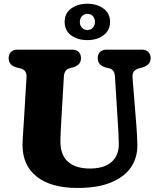

<svg xmlns="http://www.w3.org/2000/svg" viewBox="-20 -958 822 998"><path d="M593.5 -303.5 577.5 -560.5Q575.5 -596 548.5 -602.5L530.5 -607Q488 -618.5 488 -656Q488 -676 500.2 -688Q512.5 -700 535 -700H716Q738.5 -700 750.8 -688Q763 -676 763 -656Q763 -636.5 751.8 -625Q740.5 -613.5 720.5 -607.5L702.5 -602.5Q684 -597.5 675.5 -585.8Q667 -574 669 -552.5L689 -304Q693 -253.5 694 -203Q694.5 -138.5 660.8 -88.5Q627 -38.5 557.8 -9.8Q488.5 19 383 19Q245 19 170.8 -40Q96.5 -99 97 -206.5Q97 -220.5 98.5 -243Q100 -265.5 101.5 -288.8Q103 -312 104 -327.5L118 -558.5Q119.5 -594.5 85.5 -602.5L67.5 -607Q25 -617.5 25 -656Q25 -676 37.2 -688Q49.5 -700 71.5 -700H354.5Q377 -700 389 -688Q401 -676 401 -656Q401 -636.5 390 -625Q379 -613.5 359 -607.5L341 -602.5Q314 -595.5 312 -560L298 -320.5Q296 -291.5 295.2 -267.5Q294.5 -243.5 294 -225.5Q293.5 -152 333.8 -117Q374 -82 447 -82Q521.5 -82 560 -116.2Q598.5 -150.5 597.5 -210.5Q597 -243.5 595.8 -264.2Q594.5 -285 593.5 -303.5ZM434 -749.5Q384 -749.5 350 -774.2Q316 -799 316 -844.5Q316 -889 350 -913.8Q384 -938.5 434 -938.5Q485 -938.5 518.5 -913.2Q552 -888 552 -844.5Q552 -800.5 518.5 -775Q485 -749.5 434 -749.5ZM434.5 -886Q417.5 -886 406.2 -874.2Q395 -862.5 395 -844Q395 -825.5 406.2 -813.8Q417.5 -802 434.5 -802Q452 -802 462.8 -814Q473.5 -826 473.5 -844Q473.5 -862.5 462.8 -874.2Q452 -886 434.5 -886Z"/></svg>

Font: Fraunces 9pt SuperSoft
Style: Bold
Weight: 700
Version: Version 1.000;[b76b70a41]